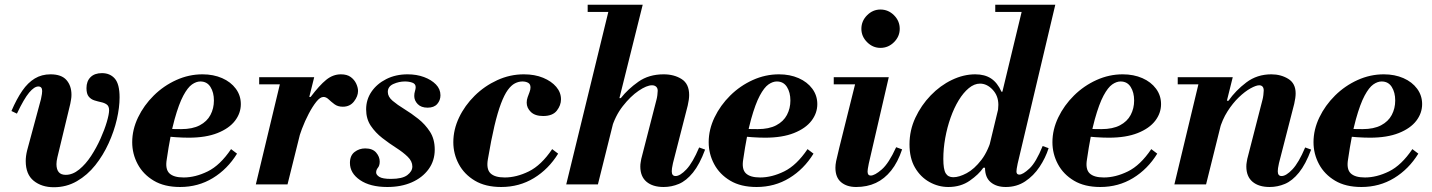

<svg xmlns="http://www.w3.org/2000/svg" viewBox="-20 -774 6011 806"><path d="M206 12Q155 12 121.5 -15Q88 -42 88 -98Q88 -119 94 -143L152 -358Q155 -371 156 -379.5Q157 -388 157 -392Q157 -411 141 -411Q124 -411 102.5 -385.5Q81 -360 51 -297L28 -308Q50 -359 73.5 -393Q97 -427 126 -444.5Q155 -462 192 -462Q238 -462 259 -438Q280 -414 280 -376Q280 -366 278.5 -357.5Q277 -349 275 -338L221 -114Q217 -97 217 -85Q217 -63 226.5 -51.5Q236 -40 256 -40Q285 -40 312.5 -62.5Q340 -85 362.5 -119.5Q385 -154 402 -192Q419 -230 428.5 -262.5Q438 -295 438 -311Q438 -328 428.5 -335Q419 -342 405 -345Q391 -348 376.5 -352.5Q362 -357 352.5 -368.5Q343 -380 343 -404Q343 -433 360 -450Q377 -467 408 -467Q442 -467 462 -444Q482 -421 482 -365Q482 -323 470.5 -273Q459 -223 436 -172.5Q413 -122 380 -80.5Q347 -39 303 -13.5Q259 12 206 12Z M736 11Q670 11 625.5 -15.5Q581 -42 558 -85Q535 -128 535 -177Q535 -230 559.5 -281Q584 -332 625.5 -373Q667 -414 720 -438Q773 -462 830 -462Q876 -462 912.5 -446Q949 -430 970 -401.5Q991 -373 991 -337Q991 -299 966.5 -267Q942 -235 893 -215.5Q844 -196 772 -196Q747 -196 718 -198Q689 -200 666.5 -203Q644 -206 638 -207L643 -242Q660 -235 681 -233.5Q702 -232 741 -232Q788 -232 818.5 -248Q849 -264 863.5 -291.5Q878 -319 878 -352Q878 -386 863.5 -409Q849 -432 821 -432Q804 -432 786 -419.5Q768 -407 749.5 -372.5Q731 -338 713 -273.5Q695 -209 680 -105Q673 -64 691 -46.5Q709 -29 751 -29Q800 -29 852 -54.5Q904 -80 950 -148L975 -129Q935 -64 873.5 -26.5Q812 11 736 11Z M1054 0 1162 -450H1299L1187 0ZM1068 -420V-450H1287V-420ZM1229 -174 1276 -367H1284Q1321 -416 1349.5 -439Q1378 -462 1411 -462Q1437 -462 1452.5 -450.5Q1468 -439 1475.5 -422.5Q1483 -406 1483 -392Q1483 -370 1466 -348Q1449 -326 1419 -326Q1398 -326 1384 -336.5Q1370 -347 1359.5 -357Q1349 -367 1338 -367Q1324 -367 1308 -347Q1292 -327 1276 -296.5Q1260 -266 1247.5 -233Q1235 -200 1229 -174Z M1606 11Q1534 11 1491.5 -18Q1449 -47 1449 -90Q1449 -121 1468.5 -136Q1488 -151 1513 -151Q1544 -151 1559 -133.5Q1574 -116 1574 -96Q1574 -79 1566.5 -70Q1559 -61 1559 -50Q1559 -40 1572.5 -31.5Q1586 -23 1621 -23Q1669 -23 1690 -39Q1711 -55 1711 -75Q1711 -97 1691.5 -116Q1672 -135 1643 -153.5Q1614 -172 1585 -194.5Q1556 -217 1536.5 -246Q1517 -275 1517 -315Q1517 -356 1539.5 -389Q1562 -422 1601.5 -442Q1641 -462 1691 -462Q1729 -462 1760 -450.5Q1791 -439 1810 -419.5Q1829 -400 1829 -374Q1829 -353 1815.5 -337.5Q1802 -322 1775 -322Q1748 -322 1733.5 -337Q1719 -352 1719 -371Q1719 -382 1722 -391.5Q1725 -401 1725 -408Q1725 -422 1711 -427Q1697 -432 1680 -432Q1655 -432 1631.5 -421.5Q1608 -411 1608 -388Q1608 -368 1628 -351Q1648 -334 1677.5 -316Q1707 -298 1736 -275Q1765 -252 1785 -221Q1805 -190 1805 -146Q1805 -99 1779 -63.5Q1753 -28 1708.5 -8.5Q1664 11 1606 11Z M2084 11Q2018 11 1973.5 -15.5Q1929 -42 1906 -85Q1883 -128 1883 -177Q1883 -230 1907 -280.5Q1931 -331 1972.5 -372Q2014 -413 2067.5 -437.5Q2121 -462 2179 -462Q2225 -462 2260 -447.5Q2295 -433 2315 -409.5Q2335 -386 2335 -357Q2335 -332 2317.5 -309.5Q2300 -287 2260 -287Q2226 -287 2208.5 -304Q2191 -321 2191 -343Q2191 -355 2195 -366Q2199 -377 2203 -387.5Q2207 -398 2207 -407Q2207 -421 2197 -426.5Q2187 -432 2173 -432Q2157 -432 2141.5 -424Q2126 -416 2111.5 -396Q2097 -376 2083 -339Q2069 -302 2055.5 -245Q2042 -188 2028 -105Q2021 -64 2039 -46.5Q2057 -29 2099 -29Q2148 -29 2200 -54.5Q2252 -80 2298 -148L2323 -129Q2283 -64 2221.5 -26.5Q2160 11 2084 11Z M2357 0 2541 -754H2678L2490 0ZM2766 11Q2720 11 2694 -11Q2668 -33 2668 -75Q2668 -85 2669.5 -92.5Q2671 -100 2672 -107L2736 -356Q2738 -363 2739.5 -374.5Q2741 -386 2741 -393Q2741 -404 2734.5 -410Q2728 -416 2717 -416Q2695 -416 2661 -393Q2627 -370 2594.5 -328.5Q2562 -287 2546 -231L2579 -362H2586Q2616 -400 2660 -431Q2704 -462 2766 -462Q2810 -462 2841.5 -442Q2873 -422 2873 -375Q2873 -357 2867 -331L2805 -89Q2802 -76 2801 -68Q2800 -60 2800 -55Q2800 -35 2816 -35Q2835 -35 2861.5 -63Q2888 -91 2915 -155L2940 -146Q2917 -84 2889 -49.5Q2861 -15 2830 -2Q2799 11 2766 11ZM2447 -724V-754H2666V-724Z M3156 11Q3090 11 3045.5 -15.5Q3001 -42 2978 -85Q2955 -128 2955 -177Q2955 -230 2979.5 -281Q3004 -332 3045.5 -373Q3087 -414 3140 -438Q3193 -462 3250 -462Q3296 -462 3332.5 -446Q3369 -430 3390 -401.5Q3411 -373 3411 -337Q3411 -299 3386.5 -267Q3362 -235 3313 -215.5Q3264 -196 3192 -196Q3167 -196 3138 -198Q3109 -200 3086.5 -203Q3064 -206 3058 -207L3063 -242Q3080 -235 3101 -233.5Q3122 -232 3161 -232Q3208 -232 3238.5 -248Q3269 -264 3283.5 -291.5Q3298 -319 3298 -352Q3298 -386 3283.5 -409Q3269 -432 3241 -432Q3224 -432 3206 -419.5Q3188 -407 3169.5 -372.5Q3151 -338 3133 -273.5Q3115 -209 3100 -105Q3093 -64 3111 -46.5Q3129 -29 3171 -29Q3220 -29 3272 -54.5Q3324 -80 3370 -148L3395 -129Q3355 -64 3293.5 -26.5Q3232 11 3156 11Z M3676 -573Q3644 -573 3620 -597Q3596 -621 3596 -653Q3596 -686 3620 -710Q3644 -734 3676 -734Q3709 -734 3733 -710Q3757 -686 3757 -653Q3757 -621 3733 -597Q3709 -573 3676 -573ZM3574 11Q3535 11 3511 -9Q3487 -29 3487 -70Q3487 -82 3490 -97.5Q3493 -113 3503 -153L3577 -450H3711L3627 -87Q3624 -73 3623 -65Q3622 -57 3622 -54Q3622 -37 3635 -37Q3652 -37 3681.5 -62.5Q3711 -88 3742 -156L3767 -147Q3749 -93 3721 -58Q3693 -23 3656.5 -6Q3620 11 3574 11ZM3480 -420V-450H3654V-420Z M4202 11Q4163 11 4139 -9Q4115 -29 4115 -70Q4115 -82 4118 -97.5Q4121 -113 4131 -153L4276 -754H4410L4252 -87Q4249 -74 4248 -65.5Q4247 -57 4247 -54Q4247 -41 4259 -41Q4274 -41 4301.5 -66.5Q4329 -92 4357 -161L4382 -152Q4369 -111 4344 -73.5Q4319 -36 4283.5 -12.5Q4248 11 4202 11ZM3961 11Q3919 11 3881.5 -10Q3844 -31 3821 -70.5Q3798 -110 3798 -168Q3798 -227 3822.5 -279.5Q3847 -332 3887 -373.5Q3927 -415 3976 -438.5Q4025 -462 4074 -462Q4114 -462 4140.5 -444.5Q4167 -427 4184 -389H4191L4168 -298Q4169 -309 4170 -317Q4171 -325 4171 -334Q4171 -372 4147 -397.5Q4123 -423 4094 -423Q4070 -423 4047 -404Q4024 -385 4004.5 -353Q3985 -321 3970.5 -280Q3956 -239 3948 -194.5Q3940 -150 3940 -107Q3940 -63 3950 -46.5Q3960 -30 3982 -30Q4006 -30 4038 -47Q4070 -64 4100 -103Q4130 -142 4147 -208L4115 -70H4108Q4089 -42 4051 -15.5Q4013 11 3961 11ZM4158 -724V-754H4353V-724Z M4599 11Q4533 11 4488.5 -15.5Q4444 -42 4421 -85Q4398 -128 4398 -177Q4398 -230 4422.5 -281Q4447 -332 4488.5 -373Q4530 -414 4583 -438Q4636 -462 4693 -462Q4739 -462 4775.5 -446Q4812 -430 4833 -401.5Q4854 -373 4854 -337Q4854 -299 4829.5 -267Q4805 -235 4756 -215.5Q4707 -196 4635 -196Q4610 -196 4581 -198Q4552 -200 4529.5 -203Q4507 -206 4501 -207L4506 -242Q4523 -235 4544 -233.5Q4565 -232 4604 -232Q4651 -232 4681.5 -248Q4712 -264 4726.5 -291.5Q4741 -319 4741 -352Q4741 -386 4726.5 -409Q4712 -432 4684 -432Q4667 -432 4649 -419.5Q4631 -407 4612.5 -372.5Q4594 -338 4576 -273.5Q4558 -209 4543 -105Q4536 -64 4554 -46.5Q4572 -29 4614 -29Q4663 -29 4715 -54.5Q4767 -80 4813 -148L4838 -129Q4798 -64 4736.5 -26.5Q4675 11 4599 11Z M5310 11Q5264 11 5238 -11Q5212 -33 5212 -75Q5212 -85 5213.5 -92.5Q5215 -100 5216 -107L5280 -356Q5282 -363 5283.5 -375Q5285 -387 5285 -394Q5285 -405 5280 -410.5Q5275 -416 5266 -416Q5253 -416 5229.5 -403Q5206 -390 5180.5 -365.5Q5155 -341 5133 -306.5Q5111 -272 5099 -229L5130 -351H5137Q5167 -394 5212 -428Q5257 -462 5317 -462Q5357 -462 5388 -443Q5419 -424 5419 -382Q5419 -364 5413 -338L5349 -89Q5346 -76 5345 -68Q5344 -60 5344 -55Q5344 -35 5360 -35Q5379 -35 5405.5 -63Q5432 -91 5459 -155L5484 -146Q5461 -84 5433 -49.5Q5405 -15 5374 -2Q5343 11 5310 11ZM4910 0 5018 -450H5155L5043 0ZM4924 -420V-450H5143V-420Z M5695 11Q5629 11 5584.5 -15.5Q5540 -42 5517 -85Q5494 -128 5494 -177Q5494 -230 5518.5 -281Q5543 -332 5584.5 -373Q5626 -414 5679 -438Q5732 -462 5789 -462Q5835 -462 5871.5 -446Q5908 -430 5929 -401.5Q5950 -373 5950 -337Q5950 -299 5925.5 -267Q5901 -235 5852 -215.5Q5803 -196 5731 -196Q5706 -196 5677 -198Q5648 -200 5625.5 -203Q5603 -206 5597 -207L5602 -242Q5619 -235 5640 -233.5Q5661 -232 5700 -232Q5747 -232 5777.5 -248Q5808 -264 5822.5 -291.5Q5837 -319 5837 -352Q5837 -386 5822.5 -409Q5808 -432 5780 -432Q5763 -432 5745 -419.5Q5727 -407 5708.5 -372.5Q5690 -338 5672 -273.5Q5654 -209 5639 -105Q5632 -64 5650 -46.5Q5668 -29 5710 -29Q5759 -29 5811 -54.5Q5863 -80 5909 -148L5934 -129Q5894 -64 5832.5 -26.5Q5771 11 5695 11Z"/></svg>

Font: Libre Bodoni
Style: Bold Italic
Weight: 700
Italic angle: -13°
Version: Version 2.005;gftools[0.9.23]